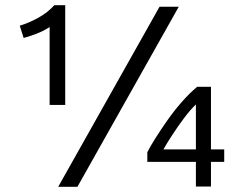

<svg xmlns="http://www.w3.org/2000/svg" viewBox="-20 -719 914 739"><path d="M171 -315V-615Q149 -600 118.5 -588.5Q88 -577 71 -573L56 -620Q92 -631 128 -651Q164 -671 189 -699H231V-315ZM204 0 594 -693H668L278 0ZM734 -1V-96H547V-133Q558 -155 578.5 -187.5Q599 -220 625 -257Q651 -294 680.5 -327.5Q710 -361 739 -385H792V-144H843V-96H792V-1ZM609 -144H734V-317Q712 -296 688.5 -264.5Q665 -233 644 -201Q623 -169 609 -144Z"/></svg>

Font: Ubuntu Sans
Style: Regular
Weight: 400
Designer: Dalton Maag Ltd
Foundry: Dalton Maag Ltd
Version: Version 1.006; ttfautohint (v1.8.4.7-5d5b)